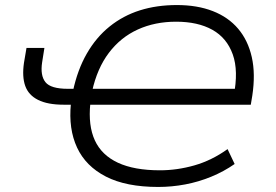

<svg xmlns="http://www.w3.org/2000/svg" viewBox="-20 -733 1092 761"><path d="M607 8Q480 8 400 -33Q320 -74 285.5 -148Q251 -222 261 -322L272 -318H232Q169 -318 131 -337Q93 -356 80 -392.5Q67 -429 75 -484L85 -543H156L147 -486Q139 -434 160 -407.5Q181 -381 249 -381H283L269 -371Q287 -456 324 -520.5Q361 -585 414.5 -628Q468 -671 534.5 -692Q601 -713 681 -713Q762 -713 823.5 -689Q885 -665 924 -619Q963 -573 978 -506.5Q993 -440 980 -354L974 -318H328L338 -323Q329 -235 356 -176.5Q383 -118 447.5 -88Q512 -58 614 -58Q682 -58 750.5 -77.5Q819 -97 882 -142L910 -83Q867 -53 817 -32.5Q767 -12 714 -2Q661 8 607 8ZM678 -647Q594 -647 526 -616Q458 -585 411.5 -523.5Q365 -462 345 -371L336 -381H928L906 -352Q926 -452 902.5 -517.5Q879 -583 821.5 -615Q764 -647 678 -647Z"/></svg>

Font: Nunito Sans 7pt SemiExpanded Light
Style: Italic
Weight: 300
Width: 6
Italic angle: -9°
Designer: Vernon Adams
Foundry: Vernon Adams
Version: Version 3.101;gftools[0.9.27]